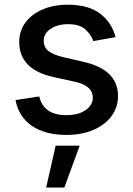

<svg xmlns="http://www.w3.org/2000/svg" viewBox="-20 -573 576 831"><path d="M267.8 11Q175.8 11 118.3 -28.2Q60.7 -67.5 47.2 -139.9L149.9 -155.5Q169 -74.6 267 -74.6Q319.2 -74.6 350.5 -96.4Q381.7 -118.3 381.7 -149.9Q381.7 -202.1 304.7 -219.1L212.4 -239.3Q135.7 -256.4 99.4 -294.7Q63.2 -333.1 63.2 -391Q63.2 -439.3 90.2 -475.7Q117.2 -512.1 164.8 -532.3Q212.4 -552.6 273.8 -552.6Q362.2 -552.6 413 -514.2Q463.8 -475.9 480.1 -412.3L383.9 -395.2Q374.6 -422.6 349.6 -445.5Q324.6 -468.4 274.9 -468.4Q229.8 -468.4 199.6 -448.5Q169.4 -428.6 169.4 -397.4V-395.6Q169.4 -368.6 189.6 -352.3Q209.9 -335.9 255 -325.3L341.6 -305.4Q490.8 -271 490.8 -157.7Q490.8 -108.3 462.5 -70.3Q434.3 -32.3 384.1 -10.7Q333.8 11 267.8 11ZM258.5 238.6H179.7L220.9 57.5H324.9Z"/></svg>

Font: Linik Sans Medium
Style: Regular
Weight: 500
Designer: Rasmus Andersson (font), Cristiano Sobral (main changes)
Foundry: rsms
Version: Version 3.018;June 1, 2022;FontCreator 14.0.0.2814 64-bit; t